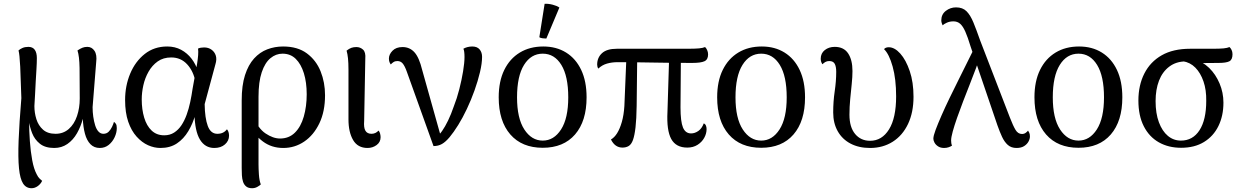

<svg xmlns="http://www.w3.org/2000/svg" viewBox="-20 -769 6567 1016"><path d="M147 227Q118 227 102 202Q86 177 80.5 121.5Q75 66 78.5 -25.5Q82 -117 93 -250L87 -416Q85 -452 83 -471.5Q81 -491 78 -502Q85 -509 98.5 -515Q112 -521 130 -521Q153 -521 164 -505.5Q175 -490 175 -462Q175 -437 173 -404.5Q171 -372 169 -337Q167 -302 165.5 -268.5Q164 -235 162 -208Q162 -172 172.5 -138.5Q183 -105 207.5 -83Q232 -61 274 -61Q315 -61 344 -86.5Q373 -112 387.5 -155Q402 -198 402 -247Q402 -347 401 -409.5Q400 -472 390 -502Q405 -512 416.5 -516.5Q428 -521 442 -521Q466 -521 480 -500Q494 -479 489 -440L470 -202Q470 -176 473.5 -151.5Q477 -127 483.5 -106Q490 -85 501 -73Q512 -61 527 -61Q544 -61 555 -72Q566 -83 573 -98Q580 -113 583 -124Q588 -121 593 -114Q598 -107 598 -91Q598 -67 586.5 -42.5Q575 -18 555 -2Q535 14 508 14Q478 14 458.5 -6Q439 -26 429.5 -61.5Q420 -97 418 -143H419Q408 -100 387.5 -64Q367 -28 336.5 -7Q306 14 267 14Q219 14 191 -8.5Q163 -31 150 -64.5Q137 -98 132 -132H134Q134 -77 138 -22Q142 33 150.5 79Q159 125 174 153Q181 168 190 176.5Q199 185 203 188Q195 205 179.5 216Q164 227 147 227Z M829 14Q796 14 763.5 -0.5Q731 -15 703 -46Q675 -77 658.5 -125Q642 -173 642 -240Q642 -315 669 -379.5Q696 -444 746 -483.5Q796 -523 865 -523Q906 -523 938.5 -505.5Q971 -488 994 -458Q1017 -428 1029 -388L1014 -336Q1004 -392 970.5 -428.5Q937 -465 886 -465Q844 -465 814.5 -444Q785 -423 766 -389.5Q747 -356 738.5 -317.5Q730 -279 730 -243Q730 -190 743 -146.5Q756 -103 782.5 -78Q809 -53 849 -53Q879 -53 901.5 -67.5Q924 -82 940 -106Q956 -130 967.5 -161.5Q979 -193 986.5 -228.5Q994 -264 999 -299L1023 -432Q1027 -457 1028.5 -477Q1030 -497 1028 -512Q1034 -515 1042.5 -516.5Q1051 -518 1060 -518Q1083 -518 1099.5 -506Q1116 -494 1122 -474.5Q1128 -455 1120 -429L1063 -218Q1064 -144 1079.5 -102.5Q1095 -61 1130 -61Q1147 -61 1159.5 -67Q1172 -73 1181 -85Q1192 -72 1192 -51Q1192 -24 1170.5 -5Q1149 14 1114 14Q1065 14 1038 -30.5Q1011 -75 1009 -168L1014 -164Q1001 -116 976.5 -75Q952 -34 916 -10Q880 14 829 14Z M1314 227Q1294 227 1282.5 217.5Q1271 208 1266 192.5Q1261 177 1260 158Q1259 139 1259 120V-238Q1259 -317 1276.5 -371.5Q1294 -426 1324.5 -459.5Q1355 -493 1394.5 -508Q1434 -523 1478 -523Q1555 -523 1604 -486.5Q1653 -450 1676.5 -391.5Q1700 -333 1700 -265Q1700 -179 1670 -116.5Q1640 -54 1590 -20Q1540 14 1479 14Q1417 14 1371 -20.5Q1325 -55 1293 -112L1321 -152Q1345 -90 1385 -63Q1425 -36 1462 -36Q1509 -36 1540.5 -67Q1572 -98 1587.5 -152Q1603 -206 1603 -270Q1603 -333 1588 -381.5Q1573 -430 1545 -457.5Q1517 -485 1475 -485Q1440 -485 1411 -461Q1382 -437 1365 -386.5Q1348 -336 1348 -257V101Q1348 123 1350 154Q1352 185 1360 207Q1354 213 1341.5 220Q1329 227 1314 227Z M1925 14Q1873 14 1848.5 -28Q1824 -70 1824 -137V-399Q1824 -436 1821.5 -460Q1819 -484 1814 -501Q1828 -512 1839.5 -516Q1851 -520 1866 -520Q1886 -520 1901 -506.5Q1916 -493 1913 -458L1907 -129Q1904 -94 1913.5 -77.5Q1923 -61 1946 -61Q1957 -61 1966.5 -65.5Q1976 -70 1983 -78Q1989 -72 1991.5 -61.5Q1994 -51 1994 -43Q1994 -17 1973 -1.5Q1952 14 1925 14Z M2274 4 2133 -389Q2122 -420 2111 -433Q2100 -446 2083 -446Q2071 -446 2062.5 -440.5Q2054 -435 2048 -428Q2044 -433 2041 -440.5Q2038 -448 2038 -459Q2038 -481 2057 -500.5Q2076 -520 2110 -520Q2148 -520 2173 -492.5Q2198 -465 2214 -399L2315 -39L2290 -45Q2304 -54 2319.5 -76Q2335 -98 2351 -131Q2367 -164 2381 -205Q2398 -248 2410.5 -297Q2423 -346 2430.5 -391.5Q2438 -437 2438 -467Q2438 -483 2436.5 -494.5Q2435 -506 2432 -511Q2440 -516 2452.5 -519.5Q2465 -523 2479 -523Q2505 -523 2518 -507.5Q2531 -492 2531 -468Q2531 -434 2520 -387.5Q2509 -341 2491 -290.5Q2473 -240 2450.5 -192.5Q2428 -145 2405 -108Q2380 -68 2359 -43Q2338 -18 2318.5 -7Q2299 4 2274 4Z M2852 13Q2742 13 2680.5 -57.5Q2619 -128 2619 -254Q2619 -339 2648.5 -399Q2678 -459 2731 -491Q2784 -523 2855 -523Q2924 -523 2975.5 -491Q3027 -459 3055.5 -399Q3084 -339 3084 -254Q3084 -128 3023 -57.5Q2962 13 2852 13ZM2852 -25Q2911 -25 2949 -84Q2987 -143 2987 -254Q2987 -366 2950.5 -425.5Q2914 -485 2852 -485Q2790 -485 2753 -425.5Q2716 -366 2716 -254Q2716 -143 2754.5 -84Q2793 -25 2852 -25ZM2871 -565Q2862 -565 2850.5 -566.5Q2839 -568 2834 -572L2862 -749Q2882 -750 2905 -744Q2928 -738 2940 -729Z M3617 12Q3557 12 3532 -33.5Q3507 -79 3512 -177L3521 -469H3583L3581 -201Q3581 -126 3594 -94.5Q3607 -63 3637 -63Q3657 -63 3675.5 -76Q3694 -89 3704 -116Q3712 -113 3715.5 -104.5Q3719 -96 3719 -86Q3719 -62 3706.5 -39.5Q3694 -17 3671 -2.5Q3648 12 3617 12ZM3274 12Q3234 12 3213 -31Q3231 -41 3245.5 -64Q3260 -87 3270.5 -123.5Q3281 -160 3284 -208L3295 -473H3352L3349 -209Q3348 -139 3343 -95.5Q3338 -52 3329.5 -28.5Q3321 -5 3307 3.5Q3293 12 3274 12ZM3146 -406Q3140 -415 3140 -427Q3140 -464 3165.5 -487.5Q3191 -511 3244 -511H3615Q3658 -511 3679 -513Q3700 -515 3711 -520Q3717 -515 3722 -504Q3727 -493 3727 -481Q3727 -454 3708 -445Q3689 -436 3643 -436Q3592 -436 3538.5 -436.5Q3485 -437 3433.5 -438Q3382 -439 3334.5 -439.5Q3287 -440 3249 -440Q3218 -440 3192 -432.5Q3166 -425 3146 -406Z M4008 13Q3898 13 3836.5 -57.5Q3775 -128 3775 -254Q3775 -339 3804.5 -399Q3834 -459 3887 -491Q3940 -523 4011 -523Q4080 -523 4131.5 -491Q4183 -459 4211.5 -399Q4240 -339 4240 -254Q4240 -128 4179 -57.5Q4118 13 4008 13ZM4008 -25Q4067 -25 4105 -84Q4143 -143 4143 -254Q4143 -366 4106.5 -425.5Q4070 -485 4008 -485Q3946 -485 3909 -425.5Q3872 -366 3872 -254Q3872 -143 3910.5 -84Q3949 -25 4008 -25Z M4584 14Q4525 14 4481 -9Q4437 -32 4413 -74.5Q4389 -117 4389 -174Q4389 -232 4397 -286Q4405 -340 4405 -389Q4405 -417 4397 -431.5Q4389 -446 4368 -446Q4356 -446 4347.5 -441Q4339 -436 4332 -429Q4323 -442 4323 -458Q4323 -487 4344.5 -504Q4366 -521 4397 -521Q4445 -521 4468 -486.5Q4491 -452 4491 -393Q4491 -362 4487 -324Q4483 -286 4479 -244.5Q4475 -203 4475 -162Q4475 -96 4505 -60Q4535 -24 4584 -24Q4647 -24 4684.5 -84.5Q4722 -145 4722 -259Q4722 -351 4703.5 -417Q4685 -483 4658 -509Q4666 -519 4683 -519Q4714 -519 4744 -485.5Q4774 -452 4794 -393Q4814 -334 4814 -257Q4814 -174 4785 -113Q4756 -52 4704 -19Q4652 14 4584 14Z M5359 14Q5331 14 5313 -2Q5295 -18 5282.5 -45Q5270 -72 5258 -106L5116 -523Q5101 -573 5088 -602Q5075 -631 5060.5 -643.5Q5046 -656 5025 -656Q5006 -656 4990.5 -649Q4975 -642 4968 -635Q4966 -639 4963.5 -646.5Q4961 -654 4961 -661Q4961 -693 4985 -711.5Q5009 -730 5039 -730Q5074 -730 5094.5 -709.5Q5115 -689 5131 -650Q5147 -611 5167 -554L5324 -147Q5341 -103 5354 -81.5Q5367 -60 5388 -60Q5399 -60 5407.5 -66Q5416 -72 5420 -78Q5423 -74 5426.5 -66.5Q5430 -59 5430 -47Q5430 -34 5422.5 -20Q5415 -6 5399.5 4Q5384 14 5359 14ZM4976 14Q4957 14 4944 5.5Q4931 -3 4925 -14.5Q4919 -26 4919 -35Q4919 -50 4931 -82Q4943 -114 4962 -157.5Q4981 -201 5004.5 -249.5Q5028 -298 5052 -346Q5076 -394 5096.5 -435.5Q5117 -477 5131 -505L5168 -475Q5159 -447 5144.5 -408Q5130 -369 5112 -323.5Q5094 -278 5076.5 -232.5Q5059 -187 5044.5 -145.5Q5030 -104 5021.5 -73Q5013 -42 5013 -26Q5013 -19 5014 -11.5Q5015 -4 5018 1Q5012 6 5000.5 10Q4989 14 4976 14Z M5687 13Q5577 13 5515.5 -57.5Q5454 -128 5454 -254Q5454 -339 5483.5 -399Q5513 -459 5566 -491Q5619 -523 5690 -523Q5759 -523 5810.5 -491Q5862 -459 5890.5 -399Q5919 -339 5919 -254Q5919 -128 5858 -57.5Q5797 13 5687 13ZM5687 -25Q5746 -25 5784 -84Q5822 -143 5822 -254Q5822 -366 5785.5 -425.5Q5749 -485 5687 -485Q5625 -485 5588 -425.5Q5551 -366 5551 -254Q5551 -143 5589.5 -84Q5628 -25 5687 -25Z M6230 13Q6163 13 6112 -16Q6061 -45 6032.5 -101Q6004 -157 6004 -237Q6004 -318 6035.5 -380Q6067 -442 6127.5 -476.5Q6188 -511 6278 -511H6395Q6435 -511 6455 -513Q6475 -515 6486 -520Q6492 -515 6497 -505Q6502 -495 6502 -482Q6502 -453 6485 -444.5Q6468 -436 6428 -436L6308 -435L6255 -444Q6204 -444 6167.5 -416.5Q6131 -389 6113 -342Q6095 -295 6095 -234Q6095 -169 6112.5 -122Q6130 -75 6160 -50Q6190 -25 6229 -25Q6292 -25 6327.5 -80Q6363 -135 6363 -235Q6364 -293 6348.5 -338Q6333 -383 6305.5 -411Q6278 -439 6239 -445L6301 -452Q6344 -443 6378.5 -409.5Q6413 -376 6433.5 -327.5Q6454 -279 6454 -226Q6454 -156 6427.5 -102Q6401 -48 6351 -17.5Q6301 13 6230 13Z"/></svg>

Font: Arima Medium
Style: Regular
Weight: 500
Designer: Joana Correia and Natanael Gama
Foundry: NDISCOVER
Version: Version 1.101;gftools[0.9.23]